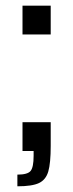

<svg xmlns="http://www.w3.org/2000/svg" viewBox="-20 -530 257 674"><path d="M59 -409V-510H158V-409ZM98 17V0H59V-101H158V-18Q158 43 149.5 72Q141 101 117 112.5Q93 124 41 124V83Q77 83 87.5 70Q98 57 98 17Z"/></svg>

Font: Saira Semi Condensed
Style: Regular
Weight: 400
Width: 4
Designer: Hector Gatti with collaboration of the Omnibus-Type team
Foundry: Omnibus-Type
Version: Version 1.001; ttfautohint (v1.8)